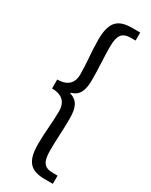

<svg xmlns="http://www.w3.org/2000/svg" viewBox="-245 -891 828 1056"><g transform="rotate(30 169.0 -363.5)"><path d="M255 117H304V65H275C215 65 199 35 199 -37C199 -105 205 -164 205 -240C205 -312 187 -347 138 -362V-366C187 -379 205 -415 205 -487C205 -564 199 -622 199 -690C199 -762 215 -793 275 -793H304V-844H255C166 -844 124 -811 124 -695C124 -615 134 -554 134 -479C134 -436 114 -392 38 -392V-335C114 -335 134 -291 134 -247C134 -172 124 -113 124 -32C124 84 166 117 255 117Z"/></g></svg>

Font: Bithumb Trading Sans
Style: Regular
Weight: 400
Designer: HamHyungwon
Foundry: Bithumb
Version: Version 1.300;FEAKit 1.0